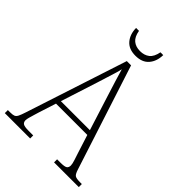

<svg xmlns="http://www.w3.org/2000/svg" viewBox="-255 -1001 1114 1114"><g transform="rotate(45 301.5 -444.0)"><path d="M-2 0V-25H16Q37 -25 47.5 -29Q58 -33 65 -47Q72 -61 81 -89L285 -714H320L529 -69Q538 -40 548.5 -32.5Q559 -25 590 -25H605V0H402V-25H430Q464 -25 474 -32.5Q484 -40 484 -56Q484 -69 476 -93.5Q468 -118 463 -133L426 -249H169L134 -140Q131 -130 126 -113.5Q121 -97 116.5 -81Q112 -65 112 -56Q112 -40 123 -32.5Q134 -25 168 -25H206V0ZM179 -279H417L349 -494Q334 -540 320.5 -585Q307 -630 298 -660Q295 -643 286.5 -616.5Q278 -590 269 -560.5Q260 -531 252 -506ZM298 -771Q244 -771 216 -803.5Q188 -836 187 -888H211Q218 -846 240.5 -827.5Q263 -809 298 -809Q333 -809 356 -827Q379 -845 387 -888H410Q409 -836 381 -803.5Q353 -771 298 -771Z"/></g></svg>

Font: Noto Serif Armenian SemiCondensed ExtraLight
Style: Regular
Weight: 200
Width: 4
Designer: Monotype Design Team
Foundry: Monotype Imaging Inc.
Version: Version 2.008; ttfautohint (v1.8.4.7-5d5b)